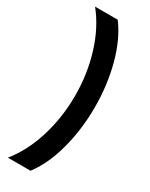

<svg xmlns="http://www.w3.org/2000/svg" viewBox="-232 -742 777 992"><g transform="rotate(30 157.0 -246.5)"><path d="M156 -247Q156 -374.5 120 -492.8Q84 -611 15 -697H150Q210.5 -616.5 242.2 -497.2Q274 -378 274 -246Q274 -114.5 242.2 5Q210.5 124.5 150 204H15Q84 118 120 -0.2Q156 -118.5 156 -247Z"/></g></svg>

Font: HK Grotesk Black
Style: Regular
Weight: 900
Designer: Alfredo Marco Pradil
Foundry: Hanken Design Co.
Version: Version 3.001